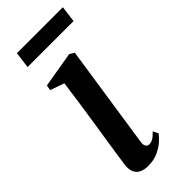

<svg xmlns="http://www.w3.org/2000/svg" viewBox="-228 -725 774 774"><g transform="rotate(-45 159.0 -338.0)"><path d="M108.5 10.5Q88.5 10.5 73 3.8Q57.5 -3 49.8 -18.2Q42 -33.5 45 -58.5Q46.5 -71 51 -101.5Q55.5 -132 62.2 -174.8Q69 -217.5 76.5 -266.8Q84 -316 91.5 -367Q99 -418 105 -464.5L45 -485.5L49 -508L202 -534L222 -521.5L156 -81.5Q153 -63 159 -55.5Q165 -48 173 -48Q183.5 -48 194 -53.8Q204.5 -59.5 220 -75.5L231 -53Q222 -40.5 205 -25.5Q188 -10.5 163.8 0Q139.5 10.5 108.5 10.5ZM55.5 -685.5H317.5L308.5 -615.5H46.5Z"/></g></svg>

Font: Merriweather 96pt Medium
Style: Italic
Weight: 500
Italic angle: -7.8°
Version: Version 2.101